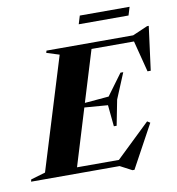

<svg xmlns="http://www.w3.org/2000/svg" viewBox="-146 -964 1001 1086"><g transform="rotate(-10 354.0 -421.5)"><path d="M526.5 35.5 459 0H-49.5L-46.5 -12.5L37 -37L234.5 -679.5L161.5 -702.5L165 -715H663L749.5 -752.5H759L726 -500.5H707.5L661.5 -680H417.5L327.5 -386L466 -398L555.5 -519.5H571.5L510.5 -373L482 -227.5H466L454 -350.5L320 -361L220.5 -35H461L656 -222L672.5 -211.5L538 35.5ZM370.5 -830 385 -877.5H671L656.5 -830Z"/></g></svg>

Font: Newsreader Display
Style: Bold Italic
Weight: 700
Italic angle: -17°
Designer: Hugues Gentile
Foundry: Production Type
Version: Version 1.001